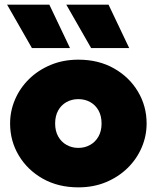

<svg xmlns="http://www.w3.org/2000/svg" viewBox="-20 -792 675 827"><path d="M317.5 15Q230.5 15 164.2 -22.5Q98 -60 60.8 -122.5Q23.5 -185 23.5 -260Q23.5 -314 44.8 -363.5Q66 -413 105.2 -451.5Q144.5 -490 198.5 -512.5Q252.5 -535 317.5 -535Q404.5 -535 470.8 -497.5Q537 -460 574.2 -397.5Q611.5 -335 611.5 -260Q611.5 -206 590.2 -156.5Q569 -107 529.8 -68.5Q490.5 -30 436.8 -7.5Q383 15 317.5 15ZM317.5 -155Q345.5 -155 368.2 -167.8Q391 -180.5 404.2 -204Q417.5 -227.5 417.5 -260Q417.5 -292.5 404.5 -316Q391.5 -339.5 368.8 -352.2Q346 -365 317.5 -365Q289 -365 266.2 -352.2Q243.5 -339.5 230.5 -316Q217.5 -292.5 217.5 -260Q217.5 -227.5 230.8 -204Q244 -180.5 266.8 -167.8Q289.5 -155 317.5 -155ZM372.5 -585 265.5 -772H447.5L536.5 -585ZM117.5 -585 10.5 -772H192.5L281.5 -585Z"/></svg>

Font: Geologica Roman Black
Style: Regular
Weight: 900
Designer: Sindre Bremnes, Frode Helland
Foundry: Monokrom Skriftforlag AS
Version: Version 1.010;gftools[0.9.28]